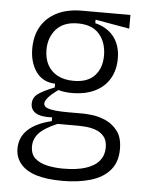

<svg xmlns="http://www.w3.org/2000/svg" viewBox="-51 -561 584 767"><g transform="rotate(5 241.5 -178.0)"><path d="M228 164Q164 164 122.5 151Q81 138 59.5 112Q38 86 38 51Q38 6 70 -24.5Q102 -55 165 -70V-85Q120 -83 99.5 -95.5Q79 -108 79 -132Q79 -158 100.5 -173Q122 -188 165 -205V-220Q115 -222 88.5 -259.5Q62 -297 62 -352Q62 -404 84 -441.5Q106 -479 147.5 -499.5Q189 -520 246 -520H441V-465L304 -489V-475Q353 -463 379.5 -428.5Q406 -394 406 -342Q406 -296 386 -261.5Q366 -227 327.5 -208Q289 -189 234 -189Q222 -189 208.5 -190.5Q195 -192 180 -196Q154 -177 141.5 -162.5Q129 -148 129 -138Q129 -126 142.5 -120.5Q156 -115 177.5 -113Q199 -111 223 -111H288Q300 -111 325.5 -108Q351 -105 379 -92.5Q407 -80 426.5 -54Q446 -28 446 18Q446 70 418 102.5Q390 135 340.5 149.5Q291 164 228 164ZM226 115Q282 115 318 103Q354 91 371.5 69Q389 47 389 17Q389 -12 375.5 -28Q362 -44 342 -51Q322 -58 301.5 -59.5Q281 -61 265 -61H189Q137 -39 116 -16Q95 7 95 37Q95 69 114 85.5Q133 102 163 108.5Q193 115 226 115ZM238 -238Q294 -238 322 -268.5Q350 -299 350 -349Q350 -401 321.5 -434.5Q293 -468 235 -468Q178 -468 148.5 -435Q119 -402 119 -352Q119 -318 132.5 -292.5Q146 -267 172.5 -252.5Q199 -238 238 -238Z"/></g></svg>

Font: Bricolage Grotesque SemiCondensed ExtraLight
Style: Regular
Weight: 250
Width: 4
Designer: Mathieu Triay
Foundry: Atelier Triay
Version: Version 1.000;gftools[0.9.30]